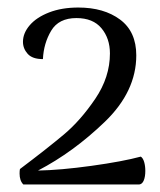

<svg xmlns="http://www.w3.org/2000/svg" viewBox="-20 -726 426 510"><path d="M32 -265Q32 -273 33 -277Q106 -332 150 -369Q194 -406 233 -463.5Q272 -521 272 -584Q272 -624 249.5 -651Q227 -678 183 -678Q136 -678 116 -644.5Q96 -611 94 -569Q66 -569 53.5 -583Q41 -597 41 -615Q41 -638 59 -659Q77 -680 110.5 -693Q144 -706 188 -706Q256 -706 299 -674Q342 -642 342 -579Q342 -483 258.5 -402.5Q175 -322 81 -273Q140 -274 223 -285.5Q306 -297 354 -310Q360 -306 363 -295.5Q366 -285 366 -272Q366 -257 362 -247Q358 -237 350 -236H42Q32 -246 32 -265Z"/></svg>

Font: Arima Madurai
Style: Regular
Weight: 400
Designer: Joana Correia and Natanael Gama
Foundry: NDISCOVER
Version: Version 1.019